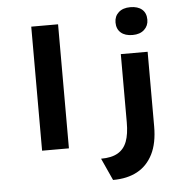

<svg xmlns="http://www.w3.org/2000/svg" viewBox="-64 -867 1127 1141"><g transform="rotate(-5 499.5 -297.0)"><path d="M159 0V-740H319V0ZM564 210 504 78Q567 78 604.5 56Q642 34 658.5 -10Q675 -54 675 -124V-531H835V-86Q835 14 802 79.5Q769 145 709 177.5Q649 210 564 210ZM755 -638Q710 -638 685 -660Q660 -682 660 -721Q660 -758 685.5 -781Q711 -804 755 -804Q800 -804 825 -782.5Q850 -761 850 -721Q850 -685 824.5 -661.5Q799 -638 755 -638Z"/></g></svg>

Font: Lexend Mega
Style: Bold
Weight: 700
Version: Version 1.007